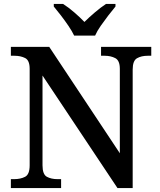

<svg xmlns="http://www.w3.org/2000/svg" viewBox="-20 -951 810 971"><path d="M35 0V-45H51Q84 -45 107 -57Q130 -69 130 -115V-603Q130 -646 107 -657.5Q84 -669 53 -669H35V-714H229L586 -176V-603Q586 -645 563 -657Q540 -669 509 -669H491V-714H745V-669H727Q695 -669 673 -656.5Q651 -644 651 -599V0H574L195 -569V-115Q195 -69 217 -57Q239 -45 271 -45H289V0ZM355 -771Q344 -794 326 -820.5Q308 -847 288 -873Q268 -899 252 -918V-931H299Q326 -914 355.5 -888.5Q385 -863 407 -840Q430 -863 460 -888.5Q490 -914 516 -931H564V-918Q548 -899 528 -873Q508 -847 489.5 -820.5Q471 -794 461 -771Z"/></svg>

Font: Noto Serif Lao Medium
Style: Regular
Weight: 500
Designer: Monotype Design Team
Foundry: Monotype Imaging Inc.
Version: Version 2.003; ttfautohint (v1.8.4.7-5d5b)